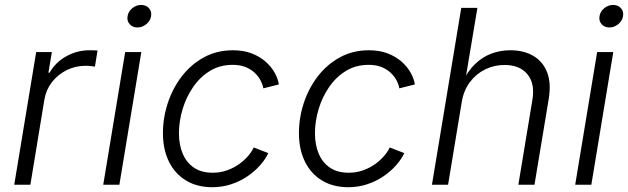

<svg xmlns="http://www.w3.org/2000/svg" viewBox="-20 -760 2584 790"><path d="M38.6 0 128.9 -545.9H193.4L179.2 -460.9H184.1Q207.5 -502.9 252.2 -528.1Q296.9 -553.2 348.1 -553.2Q356 -553.2 365.2 -553Q374.5 -552.7 381.3 -552.2L370.6 -485.8Q365.7 -486.8 355 -488Q344.2 -489.3 332 -489.3Q290 -489.3 253.9 -471.2Q217.8 -453.1 193.6 -421.9Q169.4 -390.6 162.6 -350.1L105 0Z M404.8 0 495.1 -545.9H561.5L471.2 0ZM545.4 -647Q525.4 -647 513.4 -660.6Q501.5 -674.3 504.9 -693.4Q507.8 -712.9 524.4 -726.3Q541 -739.7 561 -739.7Q581.1 -739.7 593 -726.3Q605 -712.9 601.6 -693.4Q598.6 -674.3 582 -660.6Q565.4 -647 545.4 -647Z M853.5 10.3Q791 10.3 745.4 -17.3Q699.7 -44.9 675 -95.2Q650.4 -145.5 650.4 -211.9Q650.4 -275.9 670.7 -336.9Q690.9 -397.9 728.8 -446.8Q766.6 -495.6 819.6 -524.4Q872.6 -553.2 938.5 -553.2Q981 -553.2 1014.2 -540.8Q1047.4 -528.3 1071.3 -507.6Q1095.2 -486.8 1109.4 -462.2Q1123.5 -437.5 1127.4 -412.6L1063.5 -396.5Q1061 -411.6 1052.5 -428.5Q1043.9 -445.3 1028.6 -460Q1013.2 -474.6 990.7 -483.9Q968.3 -493.2 937.5 -493.2Q884.8 -493.2 844 -468.3Q803.2 -443.4 774.7 -401.9Q746.1 -360.4 731.2 -310.5Q716.3 -260.7 716.3 -211.4Q716.3 -164.6 731.7 -127.9Q747.1 -91.3 777.8 -70.3Q808.6 -49.3 855 -49.3Q887.7 -49.3 915.5 -59.6Q943.4 -69.8 965.1 -85.7Q986.8 -101.6 1002 -119.6Q1017.1 -137.7 1023.9 -153.3L1084 -129.9Q1072.3 -105 1050.3 -80.1Q1028.3 -55.2 998.3 -34.7Q968.3 -14.2 931.6 -2Q895 10.3 853.5 10.3Z M1413.1 10.3Q1350.6 10.3 1304.9 -17.3Q1259.3 -44.9 1234.6 -95.2Q1210 -145.5 1210 -211.9Q1210 -275.9 1230.2 -336.9Q1250.5 -397.9 1288.3 -446.8Q1326.2 -495.6 1379.2 -524.4Q1432.1 -553.2 1498 -553.2Q1540.5 -553.2 1573.7 -540.8Q1606.9 -528.3 1630.9 -507.6Q1654.8 -486.8 1668.9 -462.2Q1683.1 -437.5 1687 -412.6L1623 -396.5Q1620.6 -411.6 1612.1 -428.5Q1603.5 -445.3 1588.1 -460Q1572.8 -474.6 1550.3 -483.9Q1527.8 -493.2 1497.1 -493.2Q1444.3 -493.2 1403.6 -468.3Q1362.8 -443.4 1334.2 -401.9Q1305.7 -360.4 1290.8 -310.5Q1275.9 -260.7 1275.9 -211.4Q1275.9 -164.6 1291.3 -127.9Q1306.6 -91.3 1337.4 -70.3Q1368.2 -49.3 1414.6 -49.3Q1447.3 -49.3 1475.1 -59.6Q1502.9 -69.8 1524.7 -85.7Q1546.4 -101.6 1561.5 -119.6Q1576.7 -137.7 1583.5 -153.3L1643.6 -129.9Q1631.8 -105 1609.9 -80.1Q1587.9 -55.2 1557.9 -34.7Q1527.8 -14.2 1491.2 -2Q1454.6 10.3 1413.1 10.3Z M1879.9 -340.3 1823.7 0H1757.3L1877.9 -727.5H1944.3L1892.6 -418.5H1880.9Q1903.8 -466.8 1934.6 -496.3Q1965.3 -525.9 2002.2 -539.6Q2039.1 -553.2 2079.6 -553.2Q2135.3 -553.2 2174.6 -530Q2213.9 -506.8 2231.2 -462.4Q2248.5 -418 2237.8 -353L2179.2 0H2112.8L2170.4 -348.1Q2182.1 -415.5 2150.4 -454.1Q2118.7 -492.7 2056.2 -492.7Q2013.2 -492.7 1976.1 -474.4Q1939 -456.1 1913.3 -421.9Q1887.7 -387.7 1879.9 -340.3Z M2346.7 0 2437 -545.9H2503.4L2413.1 0ZM2487.3 -647Q2467.3 -647 2455.3 -660.6Q2443.4 -674.3 2446.8 -693.4Q2449.7 -712.9 2466.3 -726.3Q2482.9 -739.7 2502.9 -739.7Q2522.9 -739.7 2534.9 -726.3Q2546.9 -712.9 2543.5 -693.4Q2540.5 -674.3 2523.9 -660.6Q2507.3 -647 2487.3 -647Z"/></svg>

Font: Inter Light
Style: Italic
Weight: 300
Italic angle: -9.3988°
Designer: Rasmus Andersson
Foundry: rsms
Version: Version 4.001;git-66647c0bb